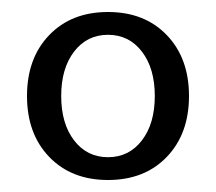

<svg xmlns="http://www.w3.org/2000/svg" viewBox="-20 -505 360 320"><path d="M103.5 -419Q82 -391 82 -345Q82 -299 103.5 -271Q125 -243 160 -243Q195 -243 216.5 -271Q238 -299 238 -345Q238 -391 216.5 -419Q195 -447 160 -447Q125 -447 103.5 -419ZM62 -243.5Q25 -282 25 -345Q25 -408 62 -446.5Q99 -485 160 -485Q221 -485 258 -446.5Q295 -408 295 -345Q295 -282 258 -243.5Q221 -205 160 -205Q99 -205 62 -243.5Z"/></svg>

Font: Glametrix
Style: Regular
Weight: 500
Designer: gluk
Foundry: gluk
Version: Version 0.40